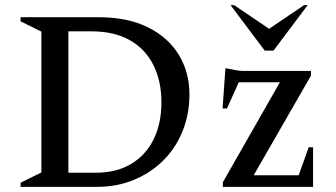

<svg xmlns="http://www.w3.org/2000/svg" viewBox="-20 -727 1308 747"><path d="M60 0V-16L141 -56V-604L60 -644V-660H364Q476 -660 555 -621Q634 -582 675.5 -514Q717 -446 717 -360Q717 -282 690 -216Q663 -150 614.5 -102Q566 -54 500.5 -27Q435 0 357 0ZM337 -605H246V-55H352Q432 -55 489 -88.5Q546 -122 577 -183.5Q608 -245 608 -329Q608 -412 576.5 -474.5Q545 -537 484.5 -571Q424 -605 337 -605ZM847 0V-18L1069 -407H909L863 -305H846L857 -461H862Q875 -458 894 -454.5Q913 -451 927 -451H1190V-433L967 -45H1142L1181 -154H1198V0ZM1010 -530 877 -707H891L1027 -615L1163 -707H1177L1044 -530Z"/></svg>

Font: Spectral SC Medium
Style: Regular
Weight: 500
Designer: Jean-Baptiste Levee
Foundry: Production Type
Version: Version 2.001